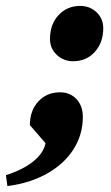

<svg xmlns="http://www.w3.org/2000/svg" viewBox="-111 -484 376 649"><path d="M-86 145 -91 108Q-34 90 1 62Q36 34 43 0L-10 -61Q-10 -110 18.5 -141Q47 -172 92 -172Q126 -172 147.5 -149Q169 -126 169 -89Q169 -29 137.5 20.5Q106 70 48.5 102.5Q-9 135 -86 145ZM136 -277Q104 -277 81 -298.5Q58 -320 58 -352Q58 -402 87 -433Q116 -464 160 -464Q193 -464 215.5 -442.5Q238 -421 238 -389Q238 -340 209.5 -308.5Q181 -277 136 -277Z"/></svg>

Font: Platypi Light
Style: Bold Italic
Weight: 700
Italic angle: -13°
Version: Version 1.200